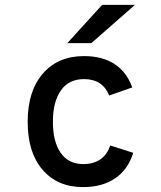

<svg xmlns="http://www.w3.org/2000/svg" viewBox="-20 -752 656 784"><path d="M93 -255Q93 -380 155 -451.5Q217 -523 323 -523Q397 -523 447 -491Q497 -459 520 -395L426 -362Q399 -429 323 -429Q261 -429 228.5 -382.5Q196 -336 196 -255Q196 -173 228 -127.5Q260 -82 320 -82Q362 -82 390 -101.5Q418 -121 430 -158L524 -128Q503 -60 450.5 -24Q398 12 319 12Q215 12 154 -58.5Q93 -129 93 -255ZM397 -732H531L353 -576H255Z"/></svg>

Font: Overpass Mono Light
Style: Bold
Weight: 600
Monospace: yes
Designer: Delve Withrington, Dave Bailey
Foundry: Delve Fonts
Version: Version 1.000;DELV;Overpass